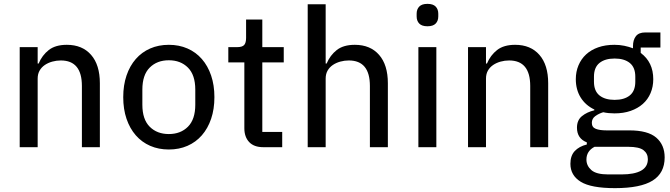

<svg xmlns="http://www.w3.org/2000/svg" viewBox="-20 -762 3467 994"><path d="M82 0V-518H175V-433H180Q198 -476 232.5 -503Q267 -530 326 -530Q406 -530 451.5 -478Q497 -426 497 -331V0H404V-317Q404 -449 295 -449Q272 -449 250.5 -443Q229 -437 212 -425.5Q195 -414 185 -396.5Q175 -379 175 -355V0Z M854 12Q801 12 757.5 -7Q714 -26 683 -61.5Q652 -97 635 -147Q618 -197 618 -259Q618 -321 635 -371Q652 -421 683 -456.5Q714 -492 757.5 -511Q801 -530 854 -530Q907 -530 950.5 -511Q994 -492 1025 -456.5Q1056 -421 1073 -371Q1090 -321 1090 -259Q1090 -197 1073 -147Q1056 -97 1025 -61.5Q994 -26 950.5 -7Q907 12 854 12ZM854 -68Q915 -68 953 -106Q991 -144 991 -220V-298Q991 -374 953 -412Q915 -450 854 -450Q793 -450 755 -412Q717 -374 717 -298V-220Q717 -144 755 -106Q793 -68 854 -68Z M1343 0Q1295 0 1270 -26.5Q1245 -53 1245 -98V-439H1162V-518H1208Q1234 -518 1244 -529Q1254 -540 1254 -566V-661H1338V-518H1449V-439H1338V-79H1441V0Z M1573 -740H1666V-433H1671Q1689 -476 1723.5 -503Q1758 -530 1817 -530Q1897 -530 1942.5 -478Q1988 -426 1988 -331V0H1895V-317Q1895 -449 1786 -449Q1763 -449 1741.5 -443Q1720 -437 1703 -425.5Q1686 -414 1676 -396.5Q1666 -379 1666 -355V0H1573Z M2193 -626Q2164 -626 2150.5 -640Q2137 -654 2137 -677V-691Q2137 -714 2150.5 -728Q2164 -742 2193 -742Q2222 -742 2235.5 -728Q2249 -714 2249 -691V-677Q2249 -654 2235.5 -640Q2222 -626 2193 -626ZM2146 -518H2239V0H2146Z M2403 0V-518H2496V-433H2501Q2519 -476 2553.5 -503Q2588 -530 2647 -530Q2727 -530 2772.5 -478Q2818 -426 2818 -331V0H2725V-317Q2725 -449 2616 -449Q2593 -449 2571.5 -443Q2550 -437 2533 -425.5Q2516 -414 2506 -396.5Q2496 -379 2496 -355V0Z M3421 53Q3421 134 3358.5 173Q3296 212 3164 212Q3040 212 2986.5 179Q2933 146 2933 86Q2933 44 2955.5 20Q2978 -4 3018 -14V-25Q2967 -45 2967 -101Q2967 -140 2993 -161Q3019 -182 3057 -191V-195Q3011 -217 2986 -257.5Q2961 -298 2961 -352Q2961 -391 2975 -424Q2989 -457 3014.5 -480.5Q3040 -504 3077 -517Q3114 -530 3161 -530Q3188 -530 3212 -525Q3236 -520 3257 -512V-523Q3257 -555 3272 -574.5Q3287 -594 3320 -594H3399V-516H3297V-488Q3362 -440 3362 -352Q3362 -313 3348 -280Q3334 -247 3308 -224Q3282 -201 3245 -188Q3208 -175 3161 -175Q3146 -175 3131 -176.5Q3116 -178 3103 -181Q3080 -174 3062 -161Q3044 -148 3044 -126Q3044 -103 3064.5 -95Q3085 -87 3120 -87H3238Q3334 -87 3377.5 -49.5Q3421 -12 3421 53ZM3334 62Q3334 33 3311.5 15.5Q3289 -2 3232 -2H3058Q3016 20 3016 64Q3016 96 3041.5 118.5Q3067 141 3128 141H3198Q3264 141 3299 121.5Q3334 102 3334 62ZM3162 -245Q3212 -245 3240.5 -268Q3269 -291 3269 -339V-365Q3269 -413 3240.5 -436Q3212 -459 3162 -459Q3112 -459 3083.5 -436Q3055 -413 3055 -365V-339Q3055 -291 3083.5 -268Q3112 -245 3162 -245Z"/></svg>

Font: IBM Plex Sans Devanagari Text
Style: Regular
Weight: 450
Designer: Mike Abbink, Paul van der Laan, Pieter van Rosmalen, Erin McLaughlin
Foundry: Bold Monday
Version: Version 1.1